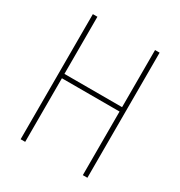

<svg xmlns="http://www.w3.org/2000/svg" viewBox="-169 -924 890 949"><g transform="rotate(30 276.0 -450.0)"><path d="M467 -93H441V-456H112V-93H86V-807H112V-481H441V-807H467Z"/></g></svg>

Font: Noto Sans Kannada UI Condensed Thin
Style: Regular
Weight: 100
Width: 3
Designer: Jelle Bosma - Monotype Design Team
Foundry: Monotype Imaging Inc.
Version: Version 2.005; ttfautohint (v1.8.4.7-5d5b)